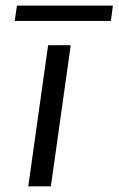

<svg xmlns="http://www.w3.org/2000/svg" viewBox="-20 -660 420 680"><path d="M160.2 0H80.1L150.4 -500H230.5ZM40 -640.1H379.9L372.6 -585.9H32.2Z"/></svg>

Font: Fivo Sans
Style: Italic
Weight: 400
Designer: Alexander Slobzheninov
Foundry: Alexander Slobzheninov
Version: 1.0